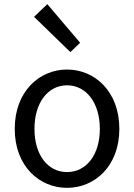

<svg xmlns="http://www.w3.org/2000/svg" viewBox="-20 -892 646 925"><path d="M319 -641 366 -686 208 -872 144 -811ZM303 13C436 13 555 -91 555 -271C555 -452 436 -557 303 -557C170 -557 51 -452 51 -271C51 -91 170 13 303 13ZM303 -63C210 -63 146 -146 146 -271C146 -396 210 -481 303 -481C396 -481 461 -396 461 -271C461 -146 396 -63 303 -63Z"/></svg>

Font: Spoqa Han Sans Neo Regular
Style: Regular
Weight: 400
Designer: [Spoqa Han Sans Neo] Dong-huui Kim  Younghwa Kang  Yujin Lee  [Noto Sans] Ryoko NISHIZUKA  (kana & ideographs); Paul D. 
Foundry: Spoqa (http://www.spoqa-han-sans.com)
Version: Version 1.000